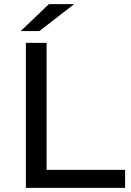

<svg xmlns="http://www.w3.org/2000/svg" viewBox="-20 -907 634 927"><path d="M105 -700H205V-87H584V0H105ZM216 -887H338L170 -757H80Z"/></svg>

Font: APTA Sans Medium
Style: Bold
Weight: 500
Version: Version 7.200